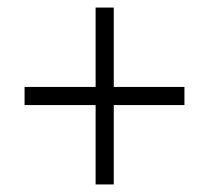

<svg xmlns="http://www.w3.org/2000/svg" viewBox="-20 -607 554 508"><path d="M233 -119H281V-329H468V-377H281V-587H233V-377H45V-329H233Z"/></svg>

Font: Noto Sans Malayalam SemiCondensed Light
Style: Regular
Weight: 300
Width: 4
Designer: Jelle Bosma - Monotype Design Team
Foundry: Monotype Imaging Inc.
Version: Version 2.104